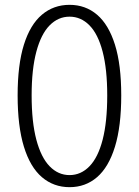

<svg xmlns="http://www.w3.org/2000/svg" viewBox="-20 -762 575 795"><path d="M268 13Q202 13 153.5 -28.5Q105 -70 79 -154.5Q53 -239 53 -367Q53 -494 79 -577Q105 -660 153.5 -701Q202 -742 268 -742Q334 -742 382 -701Q430 -660 456 -577Q482 -494 482 -367Q482 -239 456 -154.5Q430 -70 382 -28.5Q334 13 268 13ZM268 -37Q315 -37 350.5 -73.5Q386 -110 405 -183.5Q424 -257 424 -367Q424 -475 405 -548Q386 -621 350.5 -657Q315 -693 268 -693Q221 -693 185.5 -657Q150 -621 130.5 -548Q111 -475 111 -367Q111 -257 130.5 -183.5Q150 -110 185.5 -73.5Q221 -37 268 -37Z"/></svg>

Font: Noto Sans JP Thin Light
Style: Regular
Weight: 300
Version: Version 2.004-H2;hotconv 1.0.118;makeotfexe 2.5.65603